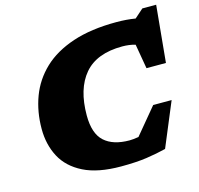

<svg xmlns="http://www.w3.org/2000/svg" viewBox="-110 -874 1043 1006"><g transform="rotate(-15 411.0 -370.5)"><path d="M671.5 -14Q621.5 -1.5 564.5 6.8Q507.5 15 426 15Q300.5 15 222.8 -24Q145 -63 109.5 -130.2Q74 -197.5 74 -282Q74 -375.5 104 -455.8Q134 -536 197 -595.8Q260 -655.5 359.2 -688.8Q458.5 -722 596.5 -722Q652 -722 699.5 -714L747 -756H822L792.5 -448H687L664 -581.5Q631.5 -591 593.5 -591Q454 -591 387.2 -512Q320.5 -433 320.5 -289.5Q320.5 -191 367.8 -148.2Q415 -105.5 504 -105.5Q523 -105.5 553 -110.5L671 -252.5H771Z"/></g></svg>

Font: Newsreader 6pt ExtraBold
Style: Italic
Weight: 800
Italic angle: -17°
Designer: Hugues Gentile
Foundry: Production Type
Version: Version 1.003; ttfautohint (v1.8.3)